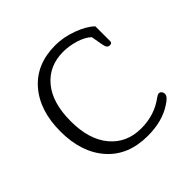

<svg xmlns="http://www.w3.org/2000/svg" viewBox="-138 -621 754 754"><g transform="rotate(-45 239.0 -243.5)"><path d="M42 -244Q42 -360 102 -429Q162 -498 267 -498Q313 -498 360 -480.5Q407 -463 431 -439V-356Q431 -346 419 -346Q411 -346 406.5 -351.5Q402 -357 400 -369L391 -419Q372 -437 338 -447.5Q304 -458 271 -458Q192 -458 145.5 -402Q99 -346 99 -244Q99 -142 147 -85Q195 -28 275 -28Q349 -28 404 -69Q415 -77 421 -77Q428 -77 432.5 -71.5Q437 -66 437 -58Q437 -43 408 -25Q354 11 273 11Q164 11 103 -58.5Q42 -128 42 -244Z"/></g></svg>

Font: Maitree Light
Style: Regular
Weight: 300
Designer: CadsonDemak Team
Foundry: CadsonDemak
Version: Version 1.001